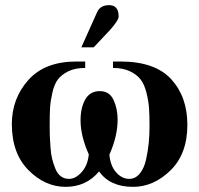

<svg xmlns="http://www.w3.org/2000/svg" viewBox="-20 -712 773 746"><path d="M296 -528 357 -664Q369 -692 404 -692Q441 -692 441 -648Q441 -633 407 -595L344 -528ZM419 -473H448Q582 -473 645 -404.5Q708 -336 708 -227Q708 -114 642.5 -50Q577 14 497 14Q407 14 365 -46Q315 14 235 14Q155 14 90.5 -51Q26 -116 26 -230Q26 -329 90 -401Q154 -473 277 -473H311V-448Q272 -448 245.5 -435Q219 -422 205 -403.5Q191 -385 183.5 -352Q176 -319 174.5 -293Q173 -267 173 -224Q173 -200 173.5 -185Q174 -170 176 -141.5Q178 -113 182.5 -95Q187 -77 195 -57Q203 -37 216.5 -27Q230 -17 248 -17Q274 -17 297.5 -43.5Q321 -70 325 -112Q293 -184 293 -244Q293 -294 311.5 -326Q330 -358 368 -358Q405 -358 421 -324Q437 -290 437 -247Q437 -183 405 -111Q409 -67 431.5 -42Q454 -17 482 -17Q506 -17 523 -37.5Q540 -58 547.5 -92Q555 -126 558 -157.5Q561 -189 561 -224Q561 -265 559 -292.5Q557 -320 549 -352Q541 -384 526.5 -403Q512 -422 485 -435Q458 -448 419 -448Z"/></svg>

Font: STIX MathJax Alphabets
Style: Bold
Weight: 700
Designer: MicroPress Inc., with final additions and corrections provided by Coen Hoffman, Elsevier (retired)
Version: Version 1.1.1